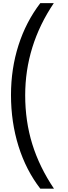

<svg xmlns="http://www.w3.org/2000/svg" viewBox="-20 -813 423 1202"><path d="M232.4 -793.5H316.9Q227.1 -660.2 182.4 -515.9Q137.7 -371.6 137.7 -216.8Q137.7 -54.2 182.1 89.1Q226.6 232.4 317.9 368.2H232.4Q143.1 252.9 95.9 102.3Q48.8 -48.3 48.8 -218.3Q48.8 -382.8 95.7 -529.5Q142.6 -676.3 232.4 -793.5Z"/></svg>

Font: Noto Sans Kannada
Style: Regular
Weight: 400
Designer: Monotype Design team
Foundry: Monotype Imaging Inc.
Version: Version 1.00